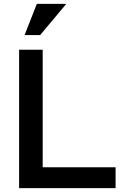

<svg xmlns="http://www.w3.org/2000/svg" viewBox="-20 -965 625 985"><path d="M78 0V-710H199V-107H573V0ZM186 -785H106L169 -945H320Z"/></svg>

Font: Rising Sun SemiBold
Style: Regular
Weight: 600
Designer: Matt McInerney, Pablo Impallari, Rodrigo Fuenzalida (Raleway font), Stephen Hutchings (Greek), Cristiano Sobral (main ch
Foundry: The Rising Sun Project Authors
Version: Version 4.327; ttfautohint (v1.8.4.7-5d5b-dirty)